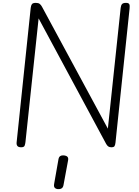

<svg xmlns="http://www.w3.org/2000/svg" viewBox="-20 -1024 968 1335"><path d="M127 0Q108.5 0 101.2 -8.8Q94 -17.5 95.5 -33L193.5 -969Q195.5 -986.5 202 -995.2Q208.5 -1004 229.5 -1004Q247 -1004 256.2 -996.8Q265.5 -989.5 272 -977L730 -129.5L819 -969Q821 -986.5 828.2 -995.2Q835.5 -1004 856 -1004Q874.5 -1004 879 -994.5Q883.5 -985 881 -964.5L783 -32.5Q781 -15 776 -7.5Q771 0 754 0Q740.5 0 732.5 -6Q724.5 -12 718 -23.5L248.5 -896L157 -36.5Q155.5 -22.5 151.2 -11.2Q147 0 127 0ZM382 291Q367.5 289.5 360.2 281Q353 272.5 356.5 254L386.5 83.5Q389.5 66.5 399.8 60.8Q410 55 425.5 56.5Q440.5 58 448.5 65.8Q456.5 73.5 453.5 90.5L421.5 263Q418.5 280 407.5 286.2Q396.5 292.5 382 291Z"/></svg>

Font: Edu NSW ACT Cursive
Style: Regular
Weight: 400
Designer: Tina and Corey Anderson, Eben Sorkin, Mirko Velimirovic
Foundry: Sorkin Type Co.
Version: Version 2.000